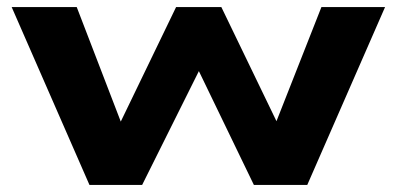

<svg xmlns="http://www.w3.org/2000/svg" viewBox="-20 -523 1122 543"><path d="M233 0 13 -503H197L322 -178H321L478 -503H606L763 -178H761L889 -503H1069L849 0H698L539 -329H546L382 0Z"/></svg>

Font: Nunito Sans 7pt Expanded ExtraBold
Style: Regular
Weight: 800
Width: 7
Designer: Vernon Adams
Foundry: Vernon Adams
Version: Version 3.101;gftools[0.9.27]